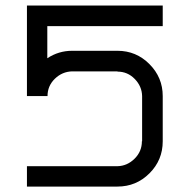

<svg xmlns="http://www.w3.org/2000/svg" viewBox="-20 -687 704 707"><path d="M412.5 -75Q448.3 -75.8 475.4 -102.5Q502.5 -129.2 502.5 -166.7H503.3V-333.3Q502.5 -369.2 476.2 -396.2Q450 -423.3 412.5 -423.3V-424.2H245.8Q209.2 -423.3 182.1 -397.1Q155 -370.8 155 -333.3H79.2V-666.7H579.2V-590.8H154.2V-472.5Q195.8 -500 245.8 -500H412.5Q481.7 -500 530.4 -450.8Q579.2 -401.7 579.2 -333.3V-166.7Q579.2 -97.5 530.4 -48.8Q481.7 0 412.5 0H79.2V-75Z"/></svg>

Font: 0xA000-Squarish
Style: Squareish
Weight: 400
Version: Version 0.1